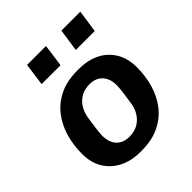

<svg xmlns="http://www.w3.org/2000/svg" viewBox="-202 -857 997 997"><g transform="rotate(-45 297.0 -358.0)"><path d="M254 10Q189 10 139.5 -15Q90 -40 61.5 -86Q33 -132 33 -198Q33 -262 50 -320Q67 -378 102.5 -423.5Q138 -469 192.5 -495Q247 -521 322 -521H333Q399 -521 448 -496.5Q497 -472 525 -425.5Q553 -379 553 -313Q553 -250 536 -191.5Q519 -133 484 -88Q449 -43 394.5 -16.5Q340 10 265 10ZM271 -86Q305 -86 331.5 -100Q358 -114 376 -141Q394 -168 399 -204Q405 -242 409 -273.5Q413 -305 413 -323Q413 -370 387.5 -398Q362 -426 315 -426Q282 -426 255 -411.5Q228 -397 211 -370.5Q194 -344 188 -308Q182 -269 178 -237.5Q174 -206 174 -189Q174 -141 199.5 -113.5Q225 -86 271 -86ZM141 -602 158 -726H297L280 -602ZM392 -602 410 -726H549L531 -602Z"/></g></svg>

Font: Chivo SemiBold
Style: Italic
Weight: 600
Italic angle: -8.05°
Designer: Hector Gatti
Foundry: Omnibus-Type
Version: Version 2.002